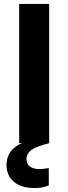

<svg xmlns="http://www.w3.org/2000/svg" viewBox="-20 -724 345 972"><path d="M229 -704V0H226L229 1Q163 17 138.5 35.5Q114 54 114 82Q114 106 131.5 119Q149 132 179 132Q197 132 227 127V215Q194 228 154 228Q88 228 50.5 196.5Q13 165 13 111Q13 35 91 0H77V-704Z"/></svg>

Font: CBA Beacon Sans Extra Bold
Style: Regular
Weight: 800
Designer: Wei Huang
Foundry: Wei Huang
Version: Version 1.002